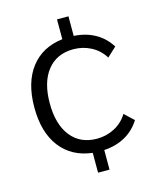

<svg xmlns="http://www.w3.org/2000/svg" viewBox="-107 -741 680 842"><g transform="rotate(-15 233.5 -320.0)"><path d="M407 -192 449 -153Q423 -111 381 -87.5Q339 -64 285 -61V28H233V-62Q140 -73 88.5 -140Q37 -207 37 -320Q37 -433 88.5 -500Q140 -567 233 -578V-668H285V-579Q339 -576 381 -552.5Q423 -529 449 -487L407 -448Q385 -484 348 -503.5Q311 -523 268 -523Q192 -523 149.5 -469.5Q107 -416 107 -320Q107 -225 149.5 -171Q192 -117 268 -117Q311 -117 348 -136.5Q385 -156 407 -192Z"/></g></svg>

Font: Sarabun Light
Style: Regular
Weight: 300
Designer: Suppakit Chalermlarp | Katatrad Co.,Ltd.
Foundry: Cadson Demak Co.,Ltd.
Version: Version 1.000; ttfautohint (v1.6)